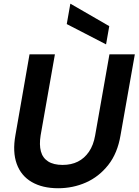

<svg xmlns="http://www.w3.org/2000/svg" viewBox="-20 -989 737 1021"><path d="M289 12Q206 12 149 -21Q92 -54 69 -117.5Q46 -181 62 -270L137 -700H272L196 -269Q188 -219 197.5 -184Q207 -149 236 -130.5Q265 -112 313 -112Q359 -112 394 -129.5Q429 -147 453 -182Q477 -217 486 -269L562 -700H697L621 -270Q605 -174 555.5 -111.5Q506 -49 437 -18.5Q368 12 289 12ZM544 -753 335 -861 354 -969H355L561 -850Z"/></svg>

Font: DM Sans 28pt
Style: Bold Italic
Weight: 700
Italic angle: -10°
Version: Version 4.004;gftools[0.9.30]